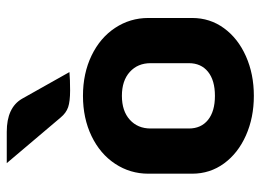

<svg xmlns="http://www.w3.org/2000/svg" viewBox="-124 -656 789 582"><g transform="rotate(-90 271.0 -365.5)"><path d="M35 -178V-311Q35 -366 65 -411.5Q95 -457 149 -483Q203 -509 271 -509Q339 -509 393 -483Q447 -457 477 -411.5Q507 -366 507 -311V-178Q507 -124 476 -81.5Q445 -39 391 -15Q337 9 271 9Q205 9 151 -15Q97 -39 66 -81.5Q35 -124 35 -178ZM370 -188V-304Q370 -343 343.5 -367Q317 -391 271 -391Q225 -391 198.5 -367Q172 -343 172 -304V-188Q172 -151 198 -130Q224 -109 271 -109Q318 -109 344 -130Q370 -151 370 -188ZM287 -548Q254 -548 236.5 -554Q219 -560 205 -577L67 -740H162Q235 -740 262 -694L343 -550Q321 -548 287 -548Z"/></g></svg>

Font: K2D ExtraBold
Style: Regular
Weight: 800
Designer: Katatrad Aksorn Co.,Ltd.
Foundry: Cadson Demak Co.,Ltd.
Version: Version 1.000; ttfautohint (v1.6)